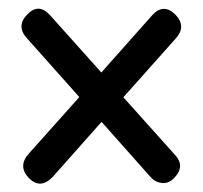

<svg xmlns="http://www.w3.org/2000/svg" viewBox="-20 -567 475 449"><path d="M47.5 -150.5Q20.5 -179 48.5 -209L165.5 -340L43.5 -477Q16.5 -506 44.5 -534Q70.5 -560.5 97 -531.5L217 -397.5L336.5 -532Q362.5 -560 390 -533Q417 -505 390.5 -476.5L268.5 -339.5L389 -205Q414 -178.5 387.5 -151Q374.5 -137.5 359 -139Q343.5 -140.5 333 -152L217.5 -282L103 -153Q74.5 -123.5 47.5 -150.5Z"/></svg>

Font: Fraunces 144pt SuperSoft SemiBold
Style: Regular
Weight: 600
Version: Version 1.000;[b76b70a41]